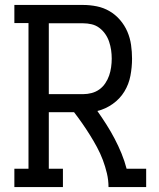

<svg xmlns="http://www.w3.org/2000/svg" viewBox="-20 -755 640 775"><path d="M38 0V-74H95V-662H38V-735H316Q343 -735 370.5 -729.5Q398 -724 422 -710Q446 -696 464.5 -674.5Q483 -653 494 -627.5Q505 -602 509 -574Q513 -546 513 -518Q513 -484 506.5 -449.5Q500 -415 482 -385.5Q464 -356 435 -335.5Q406 -315 373 -307Q392 -280 409.5 -252.5Q427 -225 442.5 -195.5Q458 -166 470.5 -135.5Q483 -105 491 -74H570V0H418Q418 -28 411.5 -55.5Q405 -83 395 -109.5Q385 -136 371.5 -161Q358 -186 343 -210Q328 -234 312 -257Q296 -280 279 -302H177V-74H234V0ZM316 -375Q333 -375 350 -379.5Q367 -384 381 -394Q395 -404 405 -419Q415 -434 420.5 -450Q426 -466 428.5 -483.5Q431 -501 431 -518Q431 -536 428.5 -553Q426 -570 420.5 -586.5Q415 -603 405 -617.5Q395 -632 381 -642.5Q367 -653 350 -657Q333 -661 316 -661H177V-375Z"/></svg>

Font: Iosevka Curly Slab Extended
Style: Regular
Weight: 400
Width: 7
Monospace: yes
Designer: Belleve Invis
Foundry: Belleve Invis
Version: Version 11.1.0; ttfautohint (v1.8.3)